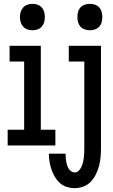

<svg xmlns="http://www.w3.org/2000/svg" viewBox="-20 -759 588 1002"><path d="M149 -601Q136 -601 123 -605.5Q110 -610 101 -620Q92 -630 88 -643Q84 -656 84 -670Q84 -684 88 -697Q92 -710 101 -720Q110 -730 123 -734.5Q136 -739 149 -739Q163 -739 176 -734.5Q189 -730 198 -720Q207 -710 210.5 -697Q214 -684 214 -670Q214 -656 210.5 -643Q207 -630 198 -620Q189 -610 176 -605.5Q163 -601 149 -601ZM20 0V-82H106V-438H30V-520H193V-82H269V0ZM449 -601Q436 -601 422.5 -605.5Q409 -610 400 -620Q391 -630 387.5 -643Q384 -656 384 -670Q384 -684 387.5 -697Q391 -710 400 -720Q409 -730 422.5 -734.5Q436 -739 449 -739Q463 -739 476 -734.5Q489 -730 498 -720Q507 -710 510.5 -697Q514 -684 514 -670Q514 -656 510.5 -643Q507 -630 498 -620Q489 -610 476 -605.5Q463 -601 449 -601ZM369 223Q349 223 328.5 216.5Q308 210 292.5 196Q277 182 266 163.5Q255 145 248.5 125.5Q242 106 238.5 85Q235 64 235 43H322Q322 53 323 63Q324 73 325.5 83Q327 93 330 102.5Q333 112 338 120.5Q343 129 351.5 135Q360 141 369 141Q382 141 391 132Q400 123 405 111.5Q410 100 413 88Q416 76 417.5 63.5Q419 51 419.5 38.5Q420 26 420 14V-438H339V-520H507V14Q507 37 505 60.5Q503 84 497 106.5Q491 129 480.5 150.5Q470 172 454 189Q438 206 415.5 214.5Q393 223 369 223Z"/></svg>

Font: Iosevka Semi-Condensed Medium
Style: Regular
Weight: 500
Monospace: yes
Designer: Belleve Invis
Foundry: Belleve Invis
Version: Version 27.3.5